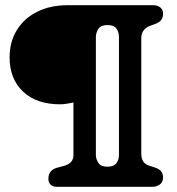

<svg xmlns="http://www.w3.org/2000/svg" viewBox="-20 -720 682 740"><path d="M568 0H198Q184 0 175.2 -8.2Q166.5 -16.5 166.5 -30.5Q166.5 -63.5 198 -73L229.5 -81.5Q263 -92 263 -122V-325Q249.5 -322.5 237 -320.2Q224.5 -318 211.5 -318Q120.5 -318 68.8 -367Q17 -416 17 -499Q17 -559 45 -604.2Q73 -649.5 123.5 -674.8Q174 -700 242.5 -700H572Q586 -700 597.2 -691.8Q608.5 -683.5 608.5 -667Q608.5 -641 584 -630L555 -619Q524.5 -605.5 524.5 -573V-128Q524.5 -91.5 553.5 -82L579.5 -73.5Q608.5 -63.5 608.5 -36.5Q608.5 -17 595.2 -8.5Q582 0 568 0ZM438.5 -123.5V-576.5Q438.5 -597 428.5 -610.2Q418.5 -623.5 393.5 -623.5Q369 -623.5 359.2 -608.8Q349.5 -594 349.5 -576.5V-123.5Q349.5 -107 359.2 -92.2Q369 -77.5 393.5 -77.5Q418.5 -77.5 428.5 -90.8Q438.5 -104 438.5 -123.5Z"/></svg>

Font: Fraunces 72pt S100 SemiBold
Style: Regular
Weight: 600
Version: Version 1.000; ttfautohint (v1.8.3)